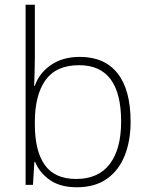

<svg xmlns="http://www.w3.org/2000/svg" viewBox="-20 -780 630 810"><path d="M127 -535Q127 -509 126 -475Q125 -441 124 -418H127Q145 -471 194.5 -505.5Q244 -540 317 -540Q421 -540 476 -470.5Q531 -401 531 -266Q531 -187 506.5 -124.5Q482 -62 431.5 -26Q381 10 304 10Q234 10 190.5 -20.5Q147 -51 128 -97H125L119 0H88V-760H127ZM314 -505Q217 -505 172 -442Q127 -379 127 -265V-256Q127 -143 169 -84Q211 -25 301 -25Q395 -25 443 -88Q491 -151 491 -267Q491 -505 314 -505Z"/></svg>

Font: Noto Sans Thai ExtraLight
Style: Regular
Weight: 200
Designer: Monotype Design Team
Foundry: Monotype Imaging Inc.
Version: Version 2.001; ttfautohint (v1.8.4.7-5d5b)